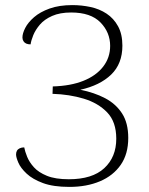

<svg xmlns="http://www.w3.org/2000/svg" viewBox="-20 -721 584 753"><path d="M252 12Q189 12 148.5 -3Q108 -18 84.5 -40Q61 -62 52 -83Q43 -104 43 -115Q43 -124 46.5 -130Q50 -136 57.5 -139.5Q65 -143 75 -143Q78 -127 86.5 -106Q95 -85 113 -65Q131 -45 164 -31.5Q197 -18 250 -18Q342 -18 389 -61.5Q436 -105 436 -177Q436 -243 400.5 -280Q365 -317 308.5 -334Q252 -351 186 -353L187 -382Q257 -384 307 -404Q357 -424 384.5 -459.5Q412 -495 412 -541Q412 -594 374 -633Q336 -672 259 -672Q215 -672 184.5 -658.5Q154 -645 136.5 -624.5Q119 -604 110.5 -583Q102 -562 100 -547Q90 -547 83 -550Q76 -553 72 -559.5Q68 -566 68 -574Q68 -590 79 -611.5Q90 -633 113.5 -653.5Q137 -674 174.5 -687.5Q212 -701 264 -701Q300 -701 335 -693.5Q370 -686 398 -667.5Q426 -649 443 -618Q460 -587 460 -542Q460 -471 416 -428.5Q372 -386 295 -369Q350 -358 392 -336Q434 -314 458.5 -276.5Q483 -239 483 -180Q483 -117 453.5 -74.5Q424 -32 372 -10Q320 12 252 12Z"/></svg>

Font: Arima Thin ExtraLight
Style: Regular
Weight: 250
Version: Version 1.100